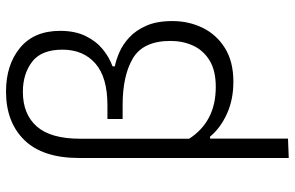

<svg xmlns="http://www.w3.org/2000/svg" viewBox="-191 -594 980 638"><g transform="rotate(-90 299.0 -275.0)"><path d="M93 194.5V-502Q93 -623 152.5 -684Q212 -745 314 -745Q402.5 -745 459 -698.5Q515.5 -652 515.5 -565Q515.5 -516 498.5 -481Q481.5 -446 454.8 -424Q428 -402 397.5 -391V-383.5Q418 -379.5 443.8 -368.5Q469.5 -357.5 493.2 -335.8Q517 -314 532.5 -279Q548 -244 548 -192Q548 -137.5 525.5 -91.5Q503 -45.5 458.2 -17.5Q413.5 10.5 346.5 10.5Q287 10.5 239.8 -11Q192.5 -32.5 164 -67H157.5V192ZM329.5 -48Q383.5 -48 417 -68.5Q450.5 -89 466.2 -123Q482 -157 482 -198.5Q482 -288.5 424.8 -323Q367.5 -357.5 268.5 -357.5H222.5V-408H268Q361.5 -408 407.2 -448.2Q453 -488.5 453 -557.5Q453 -627.5 412.8 -658.2Q372.5 -689 313 -689Q238.5 -689 197.8 -642.8Q157 -596.5 157 -498V-136.5Q185 -93 227.8 -70.5Q270.5 -48 329.5 -48Z"/></g></svg>

Font: Heraclito Light
Style: Regular
Weight: 300
Designer: Kostas Bartsokas (font) & Cristiano Sobral (main changes)
Foundry: Kostas Bartsokas (font) & Cristiano Sobral (main changes)
Version: Version 1.00;July 8, 2020;FontCreator 13.0.0.2655 64-bit